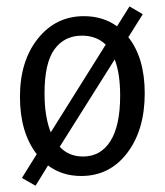

<svg xmlns="http://www.w3.org/2000/svg" viewBox="-20 -545 521 608"><path d="M43.2 -238.3Q43.2 -351.9 100 -422.8Q156.8 -493.8 245.7 -493.8Q306.2 -493.8 350.6 -461.7L390.1 -524.7L432.1 -500L386.4 -427.2Q438.3 -361.7 438.3 -249.4Q438.3 -133.3 382.7 -60.5Q327.2 12.3 237 12.3Q176.5 12.3 132.1 -21L92.6 43.2L49.4 18.5L96.3 -56.8Q43.2 -125.9 43.2 -238.3ZM121 -249.4Q121 -175.3 140.7 -125.9L314.8 -403.7Q285.2 -432.1 239.5 -432.1Q184 -432.1 152.5 -388.9Q121 -345.7 121 -249.4ZM243.2 -49.4Q298.8 -49.4 329.6 -98.1Q360.5 -146.9 360.5 -242Q360.5 -312.3 343.2 -356.8L169.1 -80.2Q197.5 -49.4 243.2 -49.4Z"/></svg>

Font: Slabo 27px
Style: Regular
Weight: 400
Version: Version 1.02 Build 003a